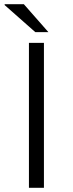

<svg xmlns="http://www.w3.org/2000/svg" viewBox="-20 -889 344 909"><path d="M117 0V-686H188V0ZM209 -737H147L2 -865V-869H93Z"/></svg>

Font: Archivo Expanded ExtraLight
Style: Regular
Weight: 250
Width: 7
Designer: Hector Gatti
Foundry: Omnibus-Type
Version: Version 2.001